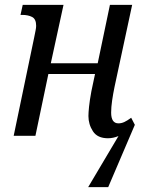

<svg xmlns="http://www.w3.org/2000/svg" viewBox="-20 -556 593 786"><path d="M465 1Q443 10 422 10Q379 10 360.5 -18.5Q342 -47 342 -81Q342 -94 344.5 -119Q347 -144 354 -182L369 -253H178L125 0H36L120 -403Q123 -418 125.5 -430.5Q128 -443 128 -450Q128 -478 111.5 -486.5Q95 -495 71 -495H64L73 -536H240L188 -297H380L430 -536H521L449 -201Q443 -172 439 -144.5Q435 -117 435 -95Q435 -51 465 -51Q477 -51 489 -56.5Q501 -62 517 -74L532 -45L423 210H341Z"/></svg>

Font: Noto Serif Condensed
Style: Italic
Weight: 400
Width: 3
Italic angle: -12°
Designer: Monotype Design Team
Foundry: Monotype Imaging Inc.
Version: Version 2.014; ttfautohint (v1.8.4.7-5d5b)